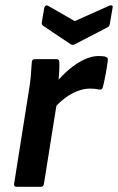

<svg xmlns="http://www.w3.org/2000/svg" viewBox="-20 -720 454 740"><path d="M44.5 0Q32.4 0 34.4 -11.7L91.1 -369Q96.1 -398.7 98.6 -425.9Q101.1 -453.1 102.5 -479.7Q102.5 -492.1 115.5 -492.1H197Q202.6 -492.1 205.5 -489.6Q208.3 -487.1 208.7 -481Q209.3 -463.1 208 -440.6Q206.7 -418.1 204 -400.1L202.1 -342.4L149.4 -11.7Q148.4 -6.7 145.8 -3.3Q143.1 0 137.1 0ZM184.1 -297.7 194.7 -400.1Q219.7 -430.1 247.5 -453.4Q275.3 -476.8 304.4 -490.4Q333.5 -504.1 359.9 -504.1Q380.3 -504.1 388 -500.7Q393.7 -499.1 395 -495.4Q396.3 -491.7 395.3 -486Q392.6 -463 387.6 -435.9Q382.6 -408.7 376.6 -384.6Q373.2 -372 361.9 -374.9Q355.2 -376.6 346.6 -377.6Q337.9 -378.6 326.6 -378.6Q304.3 -378.6 279.5 -369.3Q254.7 -360 230.5 -342Q206.4 -324 184.1 -297.7ZM401.1 -698Q407.1 -700.7 411.3 -698.8Q415.5 -697 414.1 -691L403.4 -628.4Q402.4 -623.4 400.6 -620Q398.7 -616.7 393.4 -614.3L269 -549.6Q260.3 -544.6 252.3 -549.6L149.6 -618.3Q144.6 -621.3 142.4 -624.9Q140.2 -628.4 141.2 -634L150.6 -689.7Q152 -695.7 156.1 -698Q160.3 -700.4 165.3 -697.7L268.1 -638.6Z"/></svg>

Font: Sofia Sans Hairline
Style: Italic
Weight: 1
Italic angle: -9°
Designer: Botio Nikoltchev, Ani Petrova
Foundry: lettersoup
Version: Version 4.102